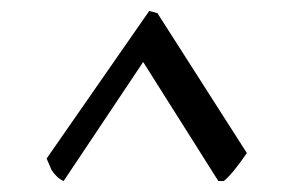

<svg xmlns="http://www.w3.org/2000/svg" viewBox="-20 -710 515 350"><path d="M65 -421 252 -690 267 -686 430 -431Q404 -393 388 -380H378L241 -597L96 -380Q84 -385 74 -400Z"/></svg>

Font: Kotta One
Style: Regular
Weight: 400
Designer: Ania Kruk
Foundry: Ania Kruk
Version: Version 1.001